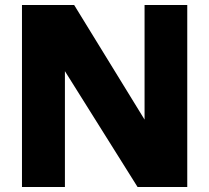

<svg xmlns="http://www.w3.org/2000/svg" viewBox="-20 -749 837 769"><path d="M68 0V-729H277L559 -270V-729H730V0H531L240 -464V0Z"/></svg>

Font: BDO Grotesk ExtraBold
Style: Regular
Weight: 800
Designer: Deni Anggara
Foundry: Lokal Container
Version: Version 2.000